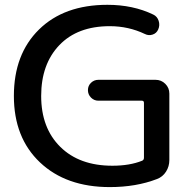

<svg xmlns="http://www.w3.org/2000/svg" viewBox="-20 -760 788 790"><path d="M431.6 9.8Q252 9.8 144.5 -91.8Q37.1 -193.4 37.1 -365.2Q37.1 -537.1 140.6 -638.7Q244.1 -740.2 421.9 -740.2Q527.3 -740.2 610.4 -700.2Q627 -692.4 632.8 -674.3Q638.7 -656.2 630.9 -638.7Q624 -623 607.9 -617.7Q591.8 -612.3 576.2 -620.1Q508.8 -652.3 431.6 -652.3Q298.8 -652.3 224.1 -574.2Q149.4 -496.1 149.4 -365.2Q149.4 -233.4 228 -155.8Q306.6 -78.1 442.4 -78.1Q513.7 -78.1 564.5 -98.6Q572.3 -101.6 572.3 -111.3V-336.9Q572.3 -345.7 563.5 -345.7H384.8Q367.2 -345.7 354.5 -358.4Q341.8 -371.1 341.8 -389.2Q341.8 -407.2 354.5 -419.4Q367.2 -431.6 384.8 -431.6H620.1Q643.6 -431.6 660.2 -415Q676.8 -398.4 676.8 -375V-101.6Q676.8 -75.2 663.1 -53.7Q649.4 -32.2 626 -23.4Q540 9.8 431.6 9.8Z"/></svg>

Font: Rounded Mgen+ 2p medium
Style: Regular
Weight: 500
Designer: [Source Han Sans]
Ryoko NISHIZUKA  (kana & ideographs); Paul D. Hunt (Latin, Greek & Cyrillic); Wenlong ZHANG  (bopomofo
Version: Version 1.059.20150602